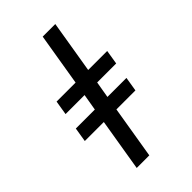

<svg xmlns="http://www.w3.org/2000/svg" viewBox="-282 -922 1164 1164"><g transform="rotate(-45 300.0 -340.0)"><path d="M166 143 222 -195H59L74 -287H237L255 -393H92L107 -485H270L326 -823H434L378 -485H541L526 -393H363L345 -287H508L493 -195H330L274 143Z"/></g></svg>

Font: Iosevka Curly SmBdExObl
Style: Regular
Weight: 600
Width: 7
Italic angle: -9°
Monospace: yes
Designer: Belleve Invis
Foundry: Belleve Invis
Version: Version 11.1.0; ttfautohint (v1.8.3)